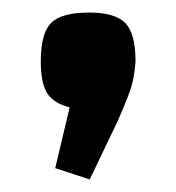

<svg xmlns="http://www.w3.org/2000/svg" viewBox="-20 -168 281 306"><path d="M123 118 68 100 91 3Q66 -3 55.5 -19Q45 -35 45 -70Q45 -115 61.5 -131.5Q78 -148 122 -148Q163 -148 179.5 -131.5Q196 -115 196 -70Q195 -55 192.5 -42.5Q190 -30 184 -14.5Q178 1 168 24Z"/></svg>

Font: Changa ExtraLight Medium
Style: Regular
Weight: 500
Version: Version 3.002; ttfautohint (v1.8.2)